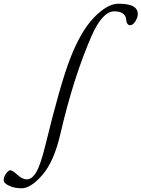

<svg xmlns="http://www.w3.org/2000/svg" viewBox="-206 -726 762 1034"><path d="M287 -532Q190 -311 118 0Q84 145 22 216.5Q-40 288 -90 288Q-127 288 -156.5 274.5Q-186 261 -186 244Q-186 227 -173.5 209Q-161 191 -150 191Q-139 191 -112 215.5Q-85 240 -62 240Q-34 240 -11 201.5Q12 163 38 58Q119 -275 172 -411Q229 -558 300.5 -632Q372 -706 433 -706Q536 -706 536 -651Q536 -631 522.5 -610.5Q509 -590 494 -590Q486 -590 480 -598.5Q474 -607 474 -618Q474 -637 458.5 -651Q443 -665 409 -665Q345 -664 287 -532Z"/></svg>

Font: EB Garamond 12
Style: Italic
Weight: 400
Italic angle: -17°
Version: Version 0.016; ttfautohint (v1.8.4)